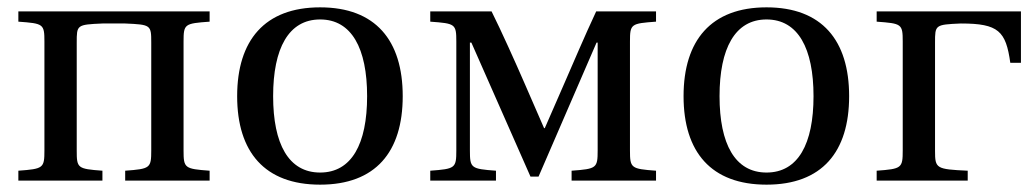

<svg xmlns="http://www.w3.org/2000/svg" viewBox="-20 -492 2821 523"><path d="M30 0H259V-27C191 -32 189 -34 189 -82V-376C189 -424 189 -425 259 -428H321C391 -425 392 -424 392 -376V-82C392 -34 389 -32 321 -27V0H551V-27C483 -32 480 -34 480 -82V-379C480 -427 483 -428 551 -433V-461H30V-433C98 -428 101 -427 101 -379V-82C101 -34 98 -32 30 -27Z M626 -230C626 -78 701 11 852 11C1003 11 1077 -78 1077 -230C1077 -382 1003 -472 852 -472C701 -472 626 -382 626 -230ZM724 -230C724 -360 766 -439 852 -439C938 -439 980 -360 980 -230C980 -100 938 -22 852 -22C766 -22 724 -100 724 -230Z M1152 0H1331V-27C1263 -32 1260 -34 1260 -82V-376H1264L1425 -11H1447L1605 -376H1608V-82C1608 -34 1605 -32 1537 -27V0H1767V-27C1699 -32 1696 -34 1696 -82V-379C1696 -427 1699 -428 1767 -433V-461H1604C1573 -395 1537 -310 1519 -269L1464 -143H1462L1408 -267C1385 -320 1345 -409 1319 -461H1152V-433C1220 -428 1223 -427 1223 -379V-82C1223 -34 1220 -32 1152 -27Z M1842 -230C1842 -78 1917 11 2068 11C2219 11 2293 -78 2293 -230C2293 -382 2219 -472 2068 -472C1917 -472 1842 -382 1842 -230ZM1940 -230C1940 -360 1982 -439 2068 -439C2154 -439 2196 -360 2196 -230C2196 -100 2154 -22 2068 -22C1982 -22 1940 -100 1940 -230Z M2368 0H2616V-27C2530 -31 2527 -33 2527 -81V-376C2527 -424 2527 -425 2597 -428H2598C2700 -428 2720 -407 2732 -321H2761V-461H2368V-433C2436 -428 2439 -427 2439 -379V-82C2439 -34 2436 -32 2368 -27Z"/></svg>

Font: erewhon
Style: Regular
Weight: 400
Version: Version 1.0.0